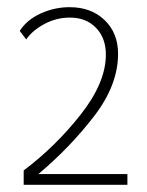

<svg xmlns="http://www.w3.org/2000/svg" viewBox="-20 -723 409 535"><path d="M46 -248Q135 -315 205 -404Q275 -493 275 -571Q275 -617 247.5 -645.5Q220 -674 175 -674Q137 -674 103.5 -656Q70 -638 53 -613L35 -637Q55 -668 93.5 -685.5Q132 -703 174 -703Q234 -703 271.5 -667Q309 -631 309 -573Q309 -486 242 -399Q175 -312 87 -238H335V-208H46Z"/></svg>

Font: Sarabun Thin
Style: Regular
Weight: 250
Designer: Suppakit Chalermlarp | Katatrad Co.,Ltd.
Foundry: Cadson Demak Co.,Ltd.
Version: Version 1.000; ttfautohint (v1.6)